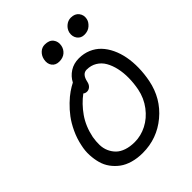

<svg xmlns="http://www.w3.org/2000/svg" viewBox="-256 -1078 1233 1233"><g transform="rotate(-45 361.0 -461.0)"><path d="M586.9 -792Q556.2 -792 539.1 -814.9Q522 -837.9 527.8 -870.1Q533.7 -896 554.9 -914.1Q576.2 -932.1 602.1 -932.1Q638.7 -932.1 657 -908.4Q675.3 -884.8 668.9 -854Q664.6 -831.5 642.8 -811.8Q621.1 -792 586.9 -792ZM351.1 -784.2Q317.9 -784.2 301 -806.9Q284.2 -829.6 291 -863.8Q296.4 -891.1 315.9 -909.7Q335.4 -928.2 361.8 -928.2Q402.3 -928.2 420.4 -904.3Q438.5 -880.4 432.1 -847.2Q426.8 -820.3 405.8 -802.2Q384.8 -784.2 351.1 -784.2ZM314.9 9.8Q266.1 9.8 225.3 -2Q184.6 -13.7 155.8 -34.9Q127 -56.2 105.7 -85.2Q84.5 -114.3 75 -149.2Q65.4 -184.1 63.5 -223.1Q61.5 -262.2 70.8 -303.2Q81.1 -354.5 103.5 -402.6Q126 -450.7 152.3 -485.6Q178.7 -520.5 209.7 -550.3Q240.7 -580.1 267.1 -598.1Q293.5 -616.2 316.9 -627.9Q335.9 -665 371.6 -688Q407.2 -710.9 454.1 -710.9Q498.5 -710.9 536.4 -694.8Q574.2 -678.7 601.3 -650.1Q628.4 -621.6 647.2 -581.8Q666 -542 674.8 -495.1Q683.6 -448.2 682.6 -395.5Q681.6 -342.8 670.9 -288.1Q644.5 -156.2 544.9 -73.2Q445.3 9.8 314.9 9.8ZM160.2 -290Q154.3 -255.4 155 -223.6Q155.8 -191.9 167.7 -165Q179.7 -138.2 199.7 -118.4Q219.7 -98.6 252.7 -87.4Q285.6 -76.2 328.1 -76.2Q384.3 -76.2 437.3 -103.3Q490.2 -130.4 529.5 -182.1Q568.8 -233.9 582 -299.8Q591.3 -348.1 591.8 -395Q592.3 -441.9 583 -483.2Q573.7 -524.4 555.7 -555.9Q537.6 -587.4 507.3 -605.7Q477.1 -624 438 -624Q398.4 -624 386.2 -565.9Q381.8 -544.9 369.1 -533.4Q356.4 -522 340.8 -522Q325.2 -522 314.9 -530.8Q261.2 -491.2 219 -431.2Q176.8 -371.1 160.2 -290Z"/></g></svg>

Font: Shantell Sans Normal
Style: Italic
Weight: 400
Italic angle: -11.31°
Designer: Stephen Nixon, Anya Danilova, Shantell Martin
Foundry: Arrow Type
Version: Version 1.006;[559af2be0]